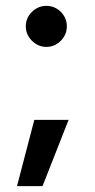

<svg xmlns="http://www.w3.org/2000/svg" viewBox="-20 -520 325 655"><path d="M68 -430Q68 -459 89 -479.5Q110 -500 138 -500Q167 -500 187.5 -479.5Q208 -459 208 -430Q208 -402 187.5 -381Q167 -360 138 -360Q110 -360 89 -381Q68 -402 68 -430ZM97 -111H214L125 115H38Z"/></svg>

Font: Oak Sans SemiBold
Style: Regular
Weight: 600
Designer: Erik Kennedy, Walven
Foundry: Erik Kennedy, Walven
Version: Version 1.000